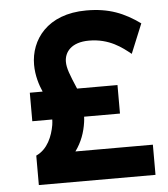

<svg xmlns="http://www.w3.org/2000/svg" viewBox="-52 -758 703 805"><g transform="rotate(-5 300.0 -356.0)"><path d="M79 0H570V-127H244C271 -164 285 -204 291 -246C292 -254 293 -261 293 -269H444V-389H274C248 -450 237 -478 237 -505C237 -545 266 -585 341 -585C427 -585 479 -543 515 -514L566 -638C499 -686 436 -712 341 -712C176 -712 103 -608 103 -504C103 -459 116 -418 129 -389H75V-269H159C159 -262 158 -254 157 -246C149 -200 128 -146 79 -124Z"/></g></svg>

Font: Overpass ExtraBold
Style: Regular
Weight: 800
Designer: Delve Withrington, Thomas Jockin
Foundry: Delve Fonts
Version: Version 3.000;DELV;Overpass